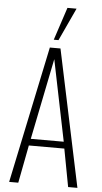

<svg xmlns="http://www.w3.org/2000/svg" viewBox="-67 -1092 601 1132"><g transform="rotate(5 234.0 -526.0)"><path d="M32 0 202 -810H265L436 0H381L339 -224H129L86 0ZM137 -264H332L234 -744ZM221 -858 285 -1052H339L249 -858Z"/></g></svg>

Font: Oswald ExtraLight
Style: Regular
Weight: 250
Designer: Vernon Adams
Foundry: Vernon Adams
Version: Version 4.100; ttfautohint (v1.8.1.43-b0c9)